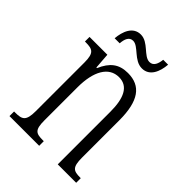

<svg xmlns="http://www.w3.org/2000/svg" viewBox="-209 -816 914 914"><g transform="rotate(45 248.0 -358.5)"><path d="M309 -606C361 -606 381 -657 385 -707H352C349 -679 340 -653 313 -653C274 -653 244 -717 192 -717C139 -717 120 -664 116 -616H150C152 -645 161 -670 187 -670C224 -670 255 -606 309 -606ZM24 0H224V-31H218C172 -31 156 -38 156 -103V-326C156 -433 193 -500 262 -500C325 -500 349 -443 349 -355V0H473V-31H469C424 -31 408 -39 408 -105V-355C408 -486 365 -544 278 -544C218 -544 183 -516 157 -456H153L147 -536H27V-505H32C78 -505 96 -497 96 -433V-105C96 -39 78 -31 31 -31H24Z"/></g></svg>

Font: Noto Serif Bengali ExtraCondensed Light
Style: Regular
Weight: 300
Width: 2
Designer: Juan Bruce, Universal Thirst, Indian Type Foundry and the Monotype Design Team.
Foundry: Monotype Imaging Inc.
Version: Version 2.003